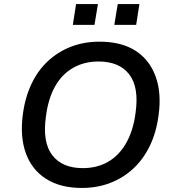

<svg xmlns="http://www.w3.org/2000/svg" viewBox="-20 -920 863 949"><path d="M384 9Q279 9 208.5 -35.5Q138 -80 108 -162Q78 -244 93 -355Q104 -439 136 -506Q168 -573 218 -619Q268 -665 332 -689.5Q396 -714 472 -714Q579 -714 648.5 -670Q718 -626 748.5 -544Q779 -462 764 -352Q753 -266 720.5 -199Q688 -132 638 -86Q588 -40 524 -15.5Q460 9 384 9ZM389 -89Q461 -89 515.5 -121Q570 -153 604.5 -214.5Q639 -276 650 -362Q668 -488 619 -552Q570 -616 467 -616Q396 -616 341 -584.5Q286 -553 252 -492.5Q218 -432 207 -344Q189 -218 238 -153.5Q287 -89 389 -89ZM545 -797 562 -900H669L653 -797ZM340 -797 356 -900H464L447 -797Z"/></svg>

Font: Nunito Sans 7pt SemiBold
Style: Italic
Weight: 600
Italic angle: -9°
Designer: Vernon Adams
Foundry: Vernon Adams
Version: Version 3.101;gftools[0.9.27]